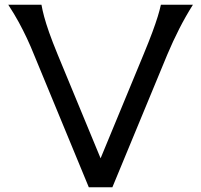

<svg xmlns="http://www.w3.org/2000/svg" viewBox="-20 -795 854 815"><path d="M357 0 126 -559Q110 -599 94 -633Q78 -667 59.5 -701Q41 -735 15 -775H156Q160 -752 167.5 -724Q175 -696 188.5 -657.5Q202 -619 225 -563L407 -123L589 -563Q613 -621 627 -659Q641 -697 649.5 -724.5Q658 -752 663 -775H799Q768 -726 741 -673Q714 -620 690 -563L457 0Z"/></svg>

Font: Faculty Glyphic
Style: Regular
Weight: 400
Designer: Koto Studio, Dylan Young
Foundry: Koto Studio
Version: Version 1.004; ttfautohint (v1.8.4.7-5d5b)